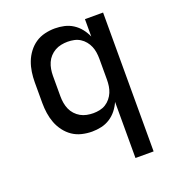

<svg xmlns="http://www.w3.org/2000/svg" viewBox="-135 -644 869 955"><g transform="rotate(-20 300.0 -166.5)"><path d="M419 205V-92Q409 -69 393.5 -49.5Q378 -30 357 -16.5Q336 -3 311.5 2.5Q287 8 262 8Q235 8 208 1.5Q181 -5 159 -20Q137 -35 120.5 -57Q104 -79 94.5 -104Q85 -129 81 -156Q77 -183 77 -210V-320Q77 -347 81 -374Q85 -401 94.5 -426Q104 -451 120.5 -473Q137 -495 159 -510Q181 -525 208 -531.5Q235 -538 262 -538Q287 -538 311.5 -532.5Q336 -527 357 -513.5Q378 -500 393.5 -480.5Q409 -461 419 -438V-530H515V205ZM299 -76Q316 -76 333 -79.5Q350 -83 364.5 -92Q379 -101 390 -114.5Q401 -128 407.5 -143.5Q414 -159 416.5 -176Q419 -193 419 -210V-320Q419 -337 416.5 -354Q414 -371 407.5 -386.5Q401 -402 390 -415.5Q379 -429 364.5 -438Q350 -447 333 -450.5Q316 -454 299 -454Q282 -454 264.5 -450.5Q247 -447 232 -438.5Q217 -430 205 -417Q193 -404 186 -388Q179 -372 176 -354.5Q173 -337 173 -320V-210Q173 -193 176 -175.5Q179 -158 186 -142Q193 -126 205 -113Q217 -100 232 -91.5Q247 -83 264.5 -79.5Q282 -76 299 -76Z"/></g></svg>

Font: Iosevka Curly Medium Extended
Style: Regular
Weight: 500
Width: 7
Monospace: yes
Designer: Belleve Invis
Foundry: Belleve Invis
Version: Version 11.1.0; ttfautohint (v1.8.3)